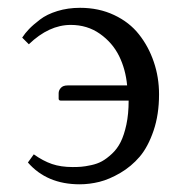

<svg xmlns="http://www.w3.org/2000/svg" viewBox="-20 -462 461 494"><path d="M307.1 -242.2Q303.2 -283.7 286.4 -317.9Q269.5 -352.1 237.1 -375Q204.6 -397.9 162.1 -397.9Q106 -397.9 54.2 -348.1L37.1 -365.2Q44.4 -376.5 54.7 -387.2Q64.9 -397.9 82.8 -411.6Q100.6 -425.3 127.7 -433.6Q154.8 -441.9 186 -441.9Q234.4 -441.9 273.7 -423.3Q313 -404.8 337.6 -373.5Q362.3 -342.3 375.7 -302.7Q389.2 -263.2 389.2 -219.2Q389.2 -167 375 -125.5Q360.8 -84 339.4 -58.8Q317.9 -33.7 289.6 -17.1Q261.2 -0.5 235.6 5.9Q210 12.2 185.1 12.2Q100.6 12.2 51.8 -43.9L66.9 -64.9Q90.8 -47.9 113.8 -40Q136.7 -32.2 167 -32.2Q179.7 -32.2 189.2 -33Q198.7 -33.7 214.6 -37.1Q230.5 -40.5 242.4 -47.1Q254.4 -53.7 268.1 -66.4Q281.7 -79.1 290.5 -96.7Q299.3 -114.3 305.2 -141.6Q311 -168.9 311 -203.1H137.2Q130.9 -203.1 130.9 -208V-222.2Q130.9 -229.5 136.5 -235.8Q142.1 -242.2 153.8 -242.2Z"/></svg>

Font: Linux Biolinum G
Style: Regular
Weight: 400
Designer: Philipp H. Poll
Foundry: Philipp H. Poll
Version: Version 1.1.0 ; ttfautohint (v1.6)